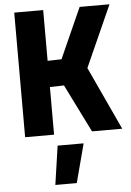

<svg xmlns="http://www.w3.org/2000/svg" viewBox="-62 -726 714 1044"><g transform="rotate(-5 295.0 -203.5)"><path d="M197 273 228 61H370L314 273ZM56 0V-680H214V-403L290 -405L413 -680H576L426 -345L586 0H421L291 -262L214 -260V0Z"/></g></svg>

Font: Cairo ExtraBold
Style: Regular
Weight: 800
Designer: Mohamed Gaber, Accademia di Belle Arti di Urbino
Foundry: Kief Type Foundry, Accademia di Belle Arti di Urbino
Version: Version 3.117